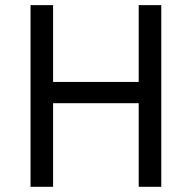

<svg xmlns="http://www.w3.org/2000/svg" viewBox="-20 -720 740 740"><path d="M514.6 0Q514.6 -80.1 514.6 -322.3Q432.6 -322.3 184.6 -322.3Q184.6 -241.2 184.6 0Q163.1 0 97.7 0Q97.7 -174.8 97.7 -700.2Q120.1 -700.2 184.6 -700.2Q184.6 -626 184.6 -404.3Q267.6 -404.3 514.6 -404.3Q514.6 -477.5 514.6 -700.2Q537.1 -700.2 601.6 -700.2Q601.6 -525.4 601.6 0Q580.1 0 514.6 0Z"/></svg>

Font: Overpass
Style: Regular
Weight: 400
Designer: Delve Withrington, Thomas Jockin
Version: Version 3.000;DELV;Overpass; ttfautohint (v1.5)